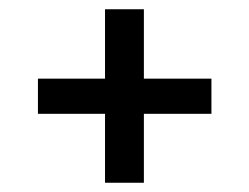

<svg xmlns="http://www.w3.org/2000/svg" viewBox="-20 -539 539 415"><path d="M207 -519V-369H62V-293H207V-144H291V-293H437V-369H291V-519Z"/></svg>

Font: Fira Sans
Style: Regular
Weight: 400
Designer: Carrois Corporate & Edenspiekermann AG
Foundry: Carrois Corporate GbR & Edenspiekermann AG
Version: Version 4.203